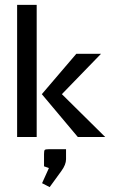

<svg xmlns="http://www.w3.org/2000/svg" viewBox="-20 -560 465 785"><path d="M183 205 152 189 180 127 160 120V70Q160 56 163 53Q166 50 180 50H250V91Q250 113 231 139ZM50 0V-540H130V0ZM410 0H298L151 -175L292 -340H393L233 -175Z"/></svg>

Font: Glametrix
Style: Bold
Weight: 700
Designer: gluk
Foundry: gluk
Version: Version 0.40